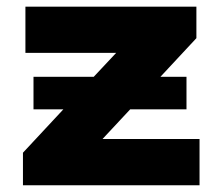

<svg xmlns="http://www.w3.org/2000/svg" viewBox="-20 -548 610 568"><path d="M47.9 0V-96.2L167.5 -224.6H79.1V-320.8H257.3L323.7 -391.6H55.2V-528.3H561V-435.1L454.6 -320.8H531.7V-224.6H365.2L283.2 -136.7H570.3V0Z"/></svg>

Font: Bert Sans Black
Style: Regular
Weight: 900
Designer: Christian Robertson, Adam Twardoch, & Cristiano Sobral
Foundry: Google
Version: Version 12.135;January 10, 2020;FontCreator 12.0.0.2547 64-b